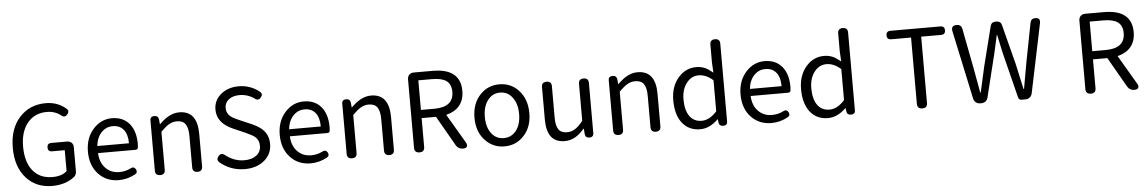

<svg xmlns="http://www.w3.org/2000/svg" viewBox="-37 -1270 10492 1757"><g transform="rotate(-5 5209.0 -391.5)"><path d="M388 13Q241 13 151 -87Q58 -190 58 -365.5Q58 -541 153 -645Q246 -747 394 -747Q504 -747 583 -677Q605 -655 582 -628Q556 -596 526 -623Q471 -666 396 -666Q285 -666 219 -586Q153 -506 153 -369Q153 -229 216 -149Q281 -68 397 -68Q484 -68 530 -111V-303H413Q375 -303 375 -342Q375 -380 413 -380H495H558Q584 -380 599.5 -364.5Q615 -349 615 -323V-102Q615 -73 596 -54Q514 13 388 13Z M1000 13Q888 13 816 -62Q740 -141 740 -271Q740 -398 815 -480Q886 -557 985 -557Q1087 -557 1145 -488Q1201 -420 1201 -302Q1201 -290 1199 -270Q1197 -250 1174 -250H1014H831Q835 -163 884.5 -111.5Q934 -60 1011 -60Q1068 -60 1116 -85Q1147 -102 1164 -72Q1179 -43 1154 -28Q1082 13 1000 13ZM830 -315H975H1121Q1121 -397 1085.5 -440.5Q1050 -484 986 -484Q926 -484 883 -440Q838 -393 830 -315Z M1381 0Q1335 0 1335 -45V-271V-506Q1335 -543 1374 -543Q1409 -543 1414 -508L1418 -465H1421Q1466 -509 1504 -530Q1552 -557 1603 -557Q1769 -557 1769 -344V-45Q1769 0 1724 0Q1678 0 1678 -45V-332Q1678 -408 1653.5 -442.5Q1629 -477 1575 -477Q1535 -477 1500 -456Q1471 -439 1426 -394V-45Q1426 0 1381 0Z M2158 13Q2028 13 1930 -69Q1902 -96 1927 -126Q1956 -159 1990 -128Q2069 -68 2159 -68Q2230 -68 2271.5 -100.5Q2313 -133 2313 -188Q2313 -239 2278 -270Q2256 -289 2191 -318L2138 -341L2085 -364Q1936 -428 1936 -552Q1936 -637 2001.5 -692Q2067 -747 2167 -747Q2273 -747 2358 -679Q2383 -656 2360 -628Q2334 -597 2303 -622Q2241 -666 2167 -666Q2105 -666 2067.5 -636.5Q2030 -607 2030 -558Q2030 -511 2069 -479Q2092 -461 2151 -436L2256 -391Q2329 -359 2363 -320Q2407 -271 2407 -195Q2407 -106 2340 -48Q2270 13 2158 13Z M2762 13Q2650 13 2578 -62Q2502 -141 2502 -271Q2502 -398 2577 -480Q2648 -557 2747 -557Q2849 -557 2907 -488Q2963 -420 2963 -302Q2963 -290 2961 -270Q2959 -250 2936 -250H2776H2593Q2597 -163 2646.5 -111.5Q2696 -60 2773 -60Q2830 -60 2878 -85Q2909 -102 2926 -72Q2941 -43 2916 -28Q2844 13 2762 13ZM2592 -315H2737H2883Q2883 -397 2847.5 -440.5Q2812 -484 2748 -484Q2688 -484 2645 -440Q2600 -393 2592 -315Z M3143 0Q3097 0 3097 -45V-271V-506Q3097 -543 3136 -543Q3171 -543 3176 -508L3180 -465H3183Q3228 -509 3266 -530Q3314 -557 3365 -557Q3531 -557 3531 -344V-45Q3531 0 3486 0Q3440 0 3440 -45V-332Q3440 -408 3415.5 -442.5Q3391 -477 3337 -477Q3297 -477 3262 -456Q3233 -439 3188 -394V-45Q3188 0 3143 0Z M3763 0Q3716 0 3716 -46V-675Q3716 -701 3732 -717Q3748 -733 3774 -733H3831H3946Q4202 -733 4202 -527Q4202 -444 4157 -390Q4114 -340 4036 -321L4193 -54Q4207 -29 4198.5 -14.5Q4190 0 4162 0H4159Q4141 0 4124.5 -9.5Q4108 -19 4099 -35L3941 -311H3809V-46Q3809 0 3763 0ZM3809 -386H3932Q4110 -386 4110 -527Q4110 -597 4064 -629Q4022 -658 3932 -658H3870H3809Z M4543 13Q4438 13 4367 -62Q4291 -141 4291 -271.5Q4291 -402 4367 -482Q4438 -557 4543 -557Q4649 -557 4719 -482Q4795 -401 4795 -271Q4795 -141 4719 -62Q4648 13 4543 13ZM4543 -63Q4614 -63 4657.5 -120Q4701 -177 4701 -271Q4701 -365 4657 -423Q4615 -481 4543 -481Q4473 -481 4429.5 -423Q4386 -365 4386 -271Q4386 -177 4429 -120Q4472 -63 4543 -63Z M5096 13Q4931 13 4931 -199V-498Q4931 -543 4977 -543Q5022 -543 5022 -498V-210Q5022 -134 5046 -100Q5070 -66 5124 -66Q5165 -66 5199 -88Q5231 -108 5271 -158V-498Q5271 -543 5317 -543Q5362 -543 5362 -498V-271V-38Q5362 0 5323 0Q5286 0 5283 -36L5279 -85H5276Q5235 -37 5195 -14Q5149 13 5096 13Z M5591 0Q5545 0 5545 -45V-271V-506Q5545 -543 5584 -543Q5619 -543 5624 -508L5628 -465H5631Q5676 -509 5714 -530Q5762 -557 5813 -557Q5979 -557 5979 -344V-45Q5979 0 5934 0Q5888 0 5888 -45V-332Q5888 -408 5863.5 -442.5Q5839 -477 5785 -477Q5745 -477 5710 -456Q5681 -439 5636 -394V-45Q5636 0 5591 0Z M6341 13Q6238 13 6178 -61Q6117 -137 6117 -271Q6117 -399 6188 -480Q6255 -557 6352 -557Q6397 -557 6435 -540Q6465 -526 6505 -493L6500 -587V-751Q6500 -796 6546 -796Q6591 -796 6591 -751V-398V-37Q6591 0 6552 0Q6517 0 6512 -33L6508 -64H6506Q6427 13 6341 13ZM6361 -63Q6433 -63 6500 -138V-280V-423Q6436 -480 6368 -480Q6301 -480 6257 -423Q6211 -364 6211 -272Q6211 -173 6250 -118Q6289 -63 6361 -63Z M6995 13Q6883 13 6811 -62Q6735 -141 6735 -271Q6735 -398 6810 -480Q6881 -557 6980 -557Q7082 -557 7140 -488Q7196 -420 7196 -302Q7196 -290 7194 -270Q7192 -250 7169 -250H7009H6826Q6830 -163 6879.5 -111.5Q6929 -60 7006 -60Q7063 -60 7111 -85Q7142 -102 7159 -72Q7174 -43 7149 -28Q7077 13 6995 13ZM6825 -315H6970H7116Q7116 -397 7080.5 -440.5Q7045 -484 6981 -484Q6921 -484 6878 -440Q6833 -393 6825 -315Z M7515 13Q7412 13 7352 -61Q7291 -137 7291 -271Q7291 -399 7362 -480Q7429 -557 7526 -557Q7571 -557 7609 -540Q7639 -526 7679 -493L7674 -587V-751Q7674 -796 7720 -796Q7765 -796 7765 -751V-398V-37Q7765 0 7726 0Q7691 0 7686 -33L7682 -64H7680Q7601 13 7515 13ZM7535 -63Q7607 -63 7674 -138V-280V-423Q7610 -480 7542 -480Q7475 -480 7431 -423Q7385 -364 7385 -272Q7385 -173 7424 -118Q7463 -63 7535 -63Z M8382 0Q8335 0 8335 -46V-655H8152Q8113 -655 8113 -694Q8113 -733 8152 -733H8381H8611Q8650 -733 8650 -694Q8650 -655 8611 -655H8428V-46Q8428 0 8382 0Z M8912 0Q8890 0 8873.5 -13.5Q8857 -27 8852 -49L8717 -680Q8707 -733 8760 -733Q8803 -733 8810 -692L8879 -334Q8886 -295 8900.5 -216Q8915 -137 8922 -97H8926Q8943 -176 8979 -334L9071 -699Q9080 -733 9122 -733Q9164 -733 9173 -699L9267 -334Q9288 -244 9319 -97H9324Q9345 -217 9366 -334L9436 -695Q9444 -733 9482 -733Q9532 -733 9522 -684L9390 -49Q9385 -27 9368.5 -13.5Q9352 0 9330 0H9324H9293Q9270 0 9263 -23L9158 -442Q9149 -484 9132 -563Q9125 -593 9122 -609H9118Q9113 -584 9102 -536Q9088 -474 9081 -442L8984 -48Q8979 -26 8962.5 -13Q8946 0 8923 0Z M9930 0Q9883 0 9883 -46V-675Q9883 -701 9899 -717Q9915 -733 9941 -733H9998H10113Q10369 -733 10369 -527Q10369 -444 10324 -390Q10281 -340 10203 -321L10360 -54Q10374 -29 10365.5 -14.5Q10357 0 10329 0H10326Q10308 0 10291.5 -9.5Q10275 -19 10266 -35L10108 -311H9976V-46Q9976 0 9930 0ZM9976 -386H10099Q10277 -386 10277 -527Q10277 -597 10231 -629Q10189 -658 10099 -658H10037H9976Z"/></g></svg>

Font: GenSenRounded TW R
Style: Regular
Weight: 400
Version: Version 1.501;PS 1;hotconv 16.6.51;makeotf.lib2.5.65220